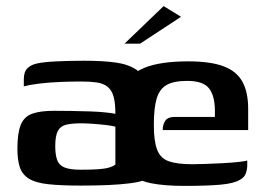

<svg xmlns="http://www.w3.org/2000/svg" viewBox="-20 -603 887 629"><path d="M245 5Q179 5 138 0.5Q97 -4 75 -17.5Q53 -31 45 -55Q37 -79 37 -116Q37 -167 48 -194Q59 -221 85.5 -230.5Q112 -240 157 -240Q182 -240 213.5 -239.5Q245 -239 275 -238Q305 -237 327.5 -234.5Q350 -232 358 -230Q358 -266 352 -287Q346 -308 332 -319Q318 -330 296.5 -333Q275 -336 245 -336Q211 -336 176.5 -334.5Q142 -333 111.5 -329.5Q81 -326 58 -320V-343Q58 -368 70 -379.5Q82 -391 101 -395Q123 -400 165.5 -402Q208 -404 256 -404Q318 -404 360 -398Q402 -392 427.5 -374Q453 -356 464 -321.5Q475 -287 475 -229V-27Q463 -10 405.5 -2.5Q348 5 245 5ZM244 -47Q278 -47 300.5 -48.5Q323 -50 337 -54Q351 -58 358 -64V-188Q348 -191 326.5 -193.5Q305 -196 283 -197.5Q261 -199 246 -199Q216 -199 197 -194.5Q178 -190 169.5 -174Q161 -158 161 -124Q161 -97 167 -79.5Q173 -62 191 -54.5Q209 -47 244 -47ZM585 6Q519 6 476 -2.5Q433 -11 408 -32Q383 -53 372 -92Q361 -131 361 -192Q361 -268 381.5 -314Q402 -360 453.5 -381Q505 -402 597 -402Q669 -402 712 -386Q755 -370 774 -335.5Q793 -301 793 -247V-177H513Q513 -195 521.5 -207.5Q530 -220 552 -220H684V-244Q683 -292 663.5 -315Q644 -338 593 -338Q550 -338 526.5 -325Q503 -312 493.5 -281Q484 -250 484 -194Q484 -140 495 -112Q506 -84 533.5 -74.5Q561 -65 610 -65Q628 -65 655.5 -66Q683 -67 711.5 -68.5Q740 -70 762 -72.5Q784 -75 790 -77V-61Q790 -49 785.5 -35.5Q781 -22 766 -14Q747 -2 702.5 2Q658 6 585 6ZM388 -460 516 -583 573 -548 439 -460Z"/></svg>

Font: Genos SemiBold
Style: Regular
Weight: 600
Designer: Robert E. Leuschke
Foundry: Robert E. Leuschke
Version: Version 1.010